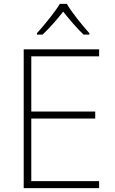

<svg xmlns="http://www.w3.org/2000/svg" viewBox="-20 -968 591 988"><path d="M324 -948H288C263 -906 207 -838 170 -797V-790H199C236 -824 276 -871 305 -908C335 -871 374 -824 410 -790H440V-797C403 -838 348 -906 324 -948ZM490 0V-36H141V-358H470V-394H141V-678H490V-714H102V0Z"/></svg>

Font: Noto Sans Lao ExtraLight
Style: Regular
Weight: 200
Designer: Monotype Design Team
Foundry: Monotype Imaging Inc.
Version: Version 2.003